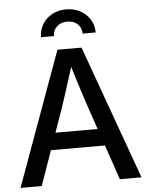

<svg xmlns="http://www.w3.org/2000/svg" viewBox="-61 -990 796 1039"><g transform="rotate(-5 336.5 -470.5)"><path d="M7.8 0 272 -727.5H402.8L665 0H547.4L482.9 -189H189.5L123 0ZM222.2 -281.2H451.2L407.2 -410.2Q392.6 -455.1 376 -506.3Q359.4 -557.6 337.9 -628.4Q315.9 -557.6 299.3 -506.3Q282.7 -455.1 267.6 -410.2ZM337.9 -940.9Q381.3 -940.9 414.8 -922.4Q448.2 -903.8 467.3 -872.6Q486.3 -841.3 486.3 -802.7H415.5Q415.5 -834.5 393.8 -854.5Q372.1 -874.5 337.9 -874.5Q303.7 -874.5 281.7 -854.5Q259.8 -834.5 259.8 -802.7H189.5Q189.5 -841.3 208.3 -872.6Q227.1 -903.8 260.5 -922.4Q293.9 -940.9 337.9 -940.9Z"/></g></svg>

Font: Inter Display Medium
Style: Regular
Weight: 500
Designer: Rasmus Andersson
Foundry: rsms
Version: Version 4.001;git-9221beed3